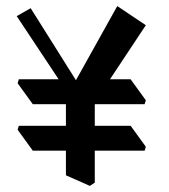

<svg xmlns="http://www.w3.org/2000/svg" viewBox="-20 -626 555 632"><path d="M197 -212V-283H88L38 -352L42 -365H173L35 -573L81 -599L230 -362L366 -606L460 -543L342 -365H410L460 -296L456 -283H292V-212H410L460 -143L456 -130H292V-25L276 -14L197 -49V-130H88L38 -199L42 -212Z"/></svg>

Font: Jaini Purva
Style: Regular
Weight: 400
Designer: Girish Dalvi, Maithili Shingre
Foundry: Ek Type
Version: Version 1.001;PS 1.000;hotconv 16.6.51;makeotf.lib2.5.65220